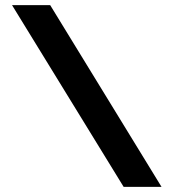

<svg xmlns="http://www.w3.org/2000/svg" viewBox="-20 -730 677 750"><path d="M27 -710H176L611 0H463Z"/></svg>

Font: Raleway
Style: Bold
Weight: 700
Designer: Matt McInerney, Pablo Impallari, Rodrigo Fuenzalida
Foundry: Matt McInerney, Pablo Impallari, Rodrigo Fuenzalida
Version: Version 3.000